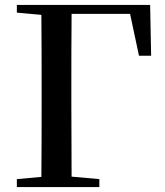

<svg xmlns="http://www.w3.org/2000/svg" viewBox="-20 -755 666 775"><path d="M48 -704 147 -695C148 -595 148 -495 148 -393V-336C148 -240 148 -140 147 -41L48 -32V0H381V-32L269 -42L268 -336V-393C268 -496 268 -598 269 -699H505L541 -530H590L586 -735H48Z"/></svg>

Font: Noto Serif SC SemiBold
Style: Regular
Weight: 600
Designer: Ryoko NISHIZUKA 西塚涼子 (kana & ideographs); Frank Grießhammer (Latin, Greek & Cyrillic); Wenlong ZHANG 张文龙 (bopomofo); San
Foundry: Adobe
Version: Version 2.001;hotconv 1.1.0;makeotfexe 2.6.0